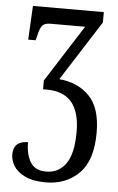

<svg xmlns="http://www.w3.org/2000/svg" viewBox="-55 -574 525 853"><g transform="rotate(5 208.0 -148.0)"><path d="M23 130Q23 69 88 69Q88 124 109 158Q130 192 179 192Q235 192 267 147Q299 102 299 4Q299 -171 151 -171H134V-210L296 -464H142Q115 -464 104.5 -451Q94 -438 86 -399L82 -385H49L57 -536H373V-490L202 -222Q285 -215 336.5 -162.5Q388 -110 388 1Q388 124 330 182Q272 240 181 240Q125 240 89.5 223Q54 206 38.5 180.5Q23 155 23 130Z"/></g></svg>

Font: Noto Serif Cond
Style: Regular
Weight: 400
Width: 3
Designer: Monotype Design Team
Foundry: Monotype Imaging Inc.
Version: Version 1.001